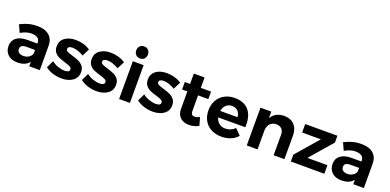

<svg xmlns="http://www.w3.org/2000/svg" viewBox="-3 -1670 5218 2571"><g transform="rotate(20 2606.5 -385.0)"><path d="M384.8 -231.9H264.2Q219.2 -231.9 197.5 -217.5Q175.8 -203.1 175.8 -171.6Q175.8 -140.1 198.5 -121.6Q221.2 -103 264.6 -103Q308.1 -103 343 -126Q377.9 -148.9 384.8 -184.1ZM384.8 -333Q384.8 -422.9 262.7 -422.9Q197.3 -422.9 112.8 -376L64.9 -481.9Q128.9 -514.2 185.1 -529.1Q241.2 -543.9 308.1 -543.9Q416 -543.9 475.6 -492.9Q535.2 -441.9 536.1 -351.1L537.1 0H386.2V-63Q331.5 6.8 216.8 6.8Q131.8 6.8 82 -39.6Q32.2 -85.9 32.2 -161.6Q32.2 -237.3 85.7 -279.5Q139.2 -321.8 236.8 -323.2H384.8Z M782.7 -392.1Q782.7 -370.1 805.7 -358.2Q828.6 -346.2 883.3 -330.1Q938 -314 974.9 -297.4Q1011.7 -280.8 1038.8 -248.3Q1065.9 -215.8 1065.9 -163.1Q1065.9 -83 1004.4 -38.6Q942.9 5.9 846.7 5.9Q780.8 5.9 719.7 -13.7Q658.7 -33.2 613.8 -68.8L663.6 -172.9Q704.6 -140.6 755.1 -123.3Q805.7 -106 850.6 -106Q918.9 -106 918.9 -147.9Q918.9 -170.9 895.3 -183.8Q871.6 -196.8 818.1 -212.4Q764.6 -228 728.3 -243.9Q691.9 -259.8 665.8 -292.5Q639.6 -325.2 639.6 -377Q639.6 -457 699.7 -501Q759.8 -544.9 851.6 -544.9Q969.2 -544.9 1061.5 -484.9L1008.8 -379.9Q916.5 -432.1 849.6 -432.1Q782.7 -432.1 782.7 -392.1Z M1281.2 -392.1Q1281.2 -370.1 1304.2 -358.2Q1327.1 -346.2 1381.8 -330.1Q1436.5 -314 1473.4 -297.4Q1510.3 -280.8 1537.4 -248.3Q1564.5 -215.8 1564.5 -163.1Q1564.5 -83 1502.9 -38.6Q1441.4 5.9 1345.2 5.9Q1279.3 5.9 1218.3 -13.7Q1157.2 -33.2 1112.3 -68.8L1162.1 -172.9Q1203.1 -140.6 1253.7 -123.3Q1304.2 -106 1349.1 -106Q1417.5 -106 1417.5 -147.9Q1417.5 -170.9 1393.8 -183.8Q1370.1 -196.8 1316.7 -212.4Q1263.2 -228 1226.8 -243.9Q1190.4 -259.8 1164.3 -292.5Q1138.2 -325.2 1138.2 -377Q1138.2 -457 1198.2 -501Q1258.3 -544.9 1350.1 -544.9Q1467.8 -544.9 1560.1 -484.9L1507.3 -379.9Q1415 -432.1 1348.1 -432.1Q1281.2 -432.1 1281.2 -392.1Z M1667 -538.1H1820.8V0H1667ZM1803.2 -752.9Q1826.7 -729 1826.7 -690.9Q1826.7 -652.8 1803.2 -628.9Q1779.8 -605 1743.2 -605Q1706.5 -605 1683.1 -629.4Q1659.7 -653.8 1659.7 -691.4Q1659.7 -729 1683.1 -752.9Q1706.5 -776.9 1743.2 -776.9Q1779.8 -776.9 1803.2 -752.9Z M2081.5 -392.1Q2081.5 -370.1 2104.5 -358.2Q2127.4 -346.2 2182.1 -330.1Q2236.8 -314 2273.7 -297.4Q2310.5 -280.8 2337.6 -248.3Q2364.7 -215.8 2364.7 -163.1Q2364.7 -83 2303.2 -38.6Q2241.7 5.9 2145.5 5.9Q2079.6 5.9 2018.6 -13.7Q1957.5 -33.2 1912.6 -68.8L1962.4 -172.9Q2003.4 -140.6 2054 -123.3Q2104.5 -106 2149.4 -106Q2217.8 -106 2217.8 -147.9Q2217.8 -170.9 2194.1 -183.8Q2170.4 -196.8 2116.9 -212.4Q2063.5 -228 2027.1 -243.9Q1990.7 -259.8 1964.6 -292.5Q1938.5 -325.2 1938.5 -377Q1938.5 -457 1998.5 -501Q2058.6 -544.9 2150.4 -544.9Q2268.1 -544.9 2360.4 -484.9L2307.6 -379.9Q2215.3 -432.1 2148.4 -432.1Q2081.5 -432.1 2081.5 -392.1Z M2491.2 -159.2V-408.2H2416V-514.2H2491.2V-662.1H2644V-514.2H2790V-407.2H2644V-185.1Q2644 -123 2692.9 -123Q2727.1 -123 2768.1 -143.1L2800.3 -29.8Q2739.7 6.8 2662.4 6.8Q2585 6.8 2538.1 -36.1Q2491.2 -79.1 2491.2 -159.2Z M2995.1 -313H3239.7Q3237.8 -366.2 3205.8 -398.2Q3173.8 -430.2 3122.6 -430.2Q3071.3 -430.2 3037.6 -398.7Q3003.9 -367.2 2995.1 -313ZM3120.1 -543Q3250 -543 3317.4 -468Q3384.8 -393.1 3384.8 -258.8Q3384.8 -234.9 3383.8 -222.2H2998Q3011.2 -171.4 3048.1 -142.6Q3085 -113.8 3136.7 -113.8Q3215.8 -113.8 3272.9 -170.9L3354 -88.9Q3269.5 5.9 3124 5.9Q3039.1 5.9 2975.6 -28.1Q2912.1 -62 2877.4 -124Q2842.8 -186 2842.8 -267.6Q2842.8 -349.1 2877.9 -411.6Q2913.1 -474.1 2976.1 -508.5Q3039.1 -543 3120.1 -543Z M4022.5 -337.9V0H3868.7V-293Q3868.7 -343.8 3840.1 -373.3Q3811.5 -402.8 3758.5 -402.3Q3705.6 -401.9 3672.6 -363.5Q3639.6 -325.2 3639.6 -265.1V0H3485.8V-538.1H3639.6V-443.8Q3695.8 -542 3825.7 -543.9Q3915.5 -543.9 3969 -488Q4022.5 -432.1 4022.5 -337.9Z M4123.5 -537.1H4582.5V-439.9L4305.7 -121.1H4591.8V1L4113.8 0V-97.2L4390.6 -416L4123.5 -417Z M5002.4 -231.9H4881.8Q4836.9 -231.9 4815.2 -217.5Q4793.5 -203.1 4793.5 -171.6Q4793.5 -140.1 4816.2 -121.6Q4838.9 -103 4882.3 -103Q4925.8 -103 4960.7 -126Q4995.6 -148.9 5002.4 -184.1ZM5002.4 -333Q5002.4 -422.9 4880.4 -422.9Q4814.9 -422.9 4730.5 -376L4682.6 -481.9Q4746.6 -514.2 4802.7 -529.1Q4858.9 -543.9 4925.8 -543.9Q5033.7 -543.9 5093.3 -492.9Q5152.8 -441.9 5153.8 -351.1L5154.8 0H5003.9V-63Q4949.2 6.8 4834.5 6.8Q4749.5 6.8 4699.7 -39.6Q4649.9 -85.9 4649.9 -161.6Q4649.9 -237.3 4703.4 -279.5Q4756.8 -321.8 4854.5 -323.2H5002.4Z"/></g></svg>

Font: Montserrat-SemiBold
Style: Regular
Weight: 600
Designer: Julieta Ulanovsky
Foundry: Julieta Ulanovsky
Version: Version 6.001